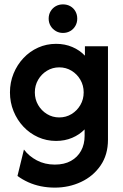

<svg xmlns="http://www.w3.org/2000/svg" viewBox="-20 -626 554 868"><path d="M227.8 222.2Q195.1 222.2 164.6 216Q134 209.7 107.3 197.6Q80.6 185.4 59 169.4L88.2 50Q110.4 79.9 146.5 99Q182.6 118.1 227.8 118.1Q270.8 118.1 300.7 101.4Q330.6 84.7 346.5 55.6Q362.5 26.4 362.5 -11.8V-41Q338.9 -16.7 305.9 -2.8Q272.9 11.1 233.3 11.1Q190.3 11.1 152.4 -5.9Q114.6 -22.9 86.1 -53.1Q57.6 -83.3 41.3 -123.3Q25 -163.2 25 -208.3Q25 -253.5 41.3 -293.4Q57.6 -333.3 86.1 -363.5Q114.6 -393.8 152.4 -410.8Q190.3 -427.8 233.3 -427.8Q273.6 -427.8 306.9 -413.5Q340.3 -399.3 363.9 -374.3V-416.7H468.1V5.6Q468.1 73.6 434.7 122.2Q401.4 170.8 346.5 196.5Q291.7 222.2 227.8 222.2ZM247.9 -95.1Q278.5 -95.1 303.5 -110.4Q328.5 -125.7 343.4 -151.4Q358.3 -177.1 358.3 -208.3Q358.3 -239.6 343.4 -265.3Q328.5 -291 303.5 -306.2Q278.5 -321.5 247.9 -321.5Q217.4 -321.5 192.4 -306.2Q167.4 -291 152.4 -265.3Q137.5 -239.6 137.5 -208.3Q137.5 -177.1 152.4 -151.4Q167.4 -125.7 192.4 -110.4Q217.4 -95.1 247.9 -95.1ZM264.6 -477.1Q246.5 -477.1 231.9 -485.8Q217.4 -494.4 208.7 -509Q200 -523.6 200 -541.7Q200 -560.4 208.7 -575Q217.4 -589.6 231.9 -597.9Q246.5 -606.2 264.6 -606.2Q283.3 -606.2 297.9 -597.9Q312.5 -589.6 320.8 -575Q329.2 -560.4 329.2 -541.7Q329.2 -523.6 320.8 -509Q312.5 -494.4 297.9 -485.8Q283.3 -477.1 264.6 -477.1Z"/></svg>

Font: Afacad Flux
Style: Bold
Weight: 700
Designer: Kristian Moeller
Foundry: Dicotype
Version: Version 1.100